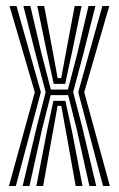

<svg xmlns="http://www.w3.org/2000/svg" viewBox="-20 -620 396 640"><path d="M55.5 0 103.8 -202.8 132.2 -313.2 99.8 -435.2 58 -600H81.2L118 -443.2L149.5 -321.5H206.5L237.8 -442.2L275 -600H298L256.2 -434L223.8 -313.2L252.5 -203L300.8 0H278L235.8 -189L207.2 -302.8H149L120.2 -189.2L78.2 0ZM101.2 0 135.5 -178 158 -283.8H198L220.8 -178.2L255 0H232.2L203 -164L184.2 -267.2H172L153.2 -163.8L123.8 0ZM9.8 0 96 -312.5 11.8 -600H35L116.2 -312.8L32.8 0ZM323.5 0 240.8 -312.8 321.2 -600H344.2L260.8 -312.5L346.2 0ZM159 -340.5 135.2 -450 104.2 -600H127.2L154 -458.2L172.2 -359.5H184L202.2 -457.8L229 -600H251.8L220.8 -449.2L197.2 -340.5Z"/></svg>

Font: Big Shoulders Inline Display Thin
Style: Bold
Weight: 700
Version: Version 2.002